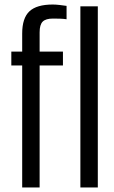

<svg xmlns="http://www.w3.org/2000/svg" viewBox="-20 -828 504 848"><path d="M78 0V-539H30V-600H78V-680Q78 -748 110 -778Q142 -808 213 -808Q226 -808 243.5 -806Q261 -804 274 -802V-743Q261 -745 245.5 -745.5Q230 -746 214 -746Q182 -746 168.5 -732.5Q155 -719 155 -685V-600H258V-539H155V0ZM335 0V-800H412V0Z"/></svg>

Font: Big Shoulders Display Medium
Style: Regular
Weight: 500
Designer: Patric King
Foundry: XO Type Co
Version: Version 1.000; ttfautohint (v1.8.2)